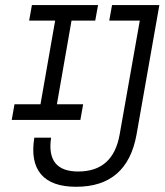

<svg xmlns="http://www.w3.org/2000/svg" viewBox="-20 -713 637 743"><path d="M274.9 9.8Q179.7 9.8 138.7 -38.6Q97.7 -86.9 112.8 -180.2H177.7Q158.2 -49.3 282.7 -49.3Q417.5 -49.3 442.9 -191.9L521 -633.3H402.8L413.6 -693.4H596.7L508.3 -191.9Q471.7 9.8 274.9 9.8ZM25.4 -249 36.1 -309.6H136.7L193.4 -633.3H92.8L103.5 -693.4H359.4L348.6 -633.3H256.8L200.2 -309.6H301.8L291 -249Z"/></svg>

Font: Cascadia Code Light
Style: Italic
Weight: 300
Italic angle: -10°
Monospace: yes
Designer: Aaron Bell
Foundry: Saja Typeworks
Version: Version 2404.023; ttfautohint (v1.8.4)